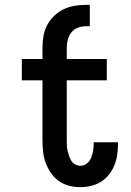

<svg xmlns="http://www.w3.org/2000/svg" viewBox="-20 -763 540 791"><path d="M311 8Q287 8 264 2Q241 -4 222 -17.5Q203 -31 189.5 -51Q176 -71 168 -93Q160 -115 157.5 -138.5Q155 -162 155 -186V-432H70V-520H155V-566Q155 -590 159 -614Q163 -638 174 -659Q185 -680 202.5 -697Q220 -714 241.5 -724.5Q263 -735 287 -739Q311 -743 335 -743H350V-655H335Q318 -655 301.5 -649Q285 -643 274.5 -630Q264 -617 259.5 -600Q255 -583 255 -566V-520H420V-432H255V-186Q255 -175 255.5 -163.5Q256 -152 258.5 -141.5Q261 -131 264.5 -120.5Q268 -110 274 -100.5Q280 -91 290 -85.5Q300 -80 311 -80Q326 -80 338 -89.5Q350 -99 355.5 -113Q361 -127 363.5 -142Q366 -157 366 -172V-177H466V-167Q466 -145 462.5 -123Q459 -101 450.5 -80.5Q442 -60 428 -42.5Q414 -25 395 -13.5Q376 -2 354.5 3Q333 8 311 8Z"/></svg>

Font: Iosevka Custom Semibold
Style: Regular
Weight: 600
Designer: Belleve Invis
Foundry: Belleve Invis
Version: Version 27.0.2; ttfautohint (v1.8.4)